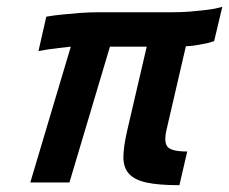

<svg xmlns="http://www.w3.org/2000/svg" viewBox="-20 -536 673 564"><path d="M411 -399H303L184 0H69L188 -399Q170 -397 153 -395Q136 -393 122 -391Q106 -388 93 -386L116 -487Q138 -491 165 -493.5Q192 -496 215 -498Q242 -500 269 -500H485Q513 -500 539 -502Q562 -504 587.5 -507Q613 -510 633 -516L609 -415Q600 -412 588 -409Q577 -407 561.5 -404Q546 -401 526 -400L469 -154Q461 -119 472 -105Q483 -91 530 -91L507 8Q445 8 409.5 0Q374 -8 358 -26.5Q342 -45 342.5 -76Q343 -107 354 -154Z"/></svg>

Font: Panefresco 800wt
Style: Italic
Weight: 800
Foundry: Campivisivi & Chank Co
Version: Version 1.001